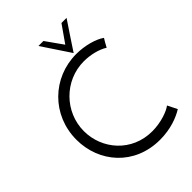

<svg xmlns="http://www.w3.org/2000/svg" viewBox="-262 -1040 1168 1168"><g transform="rotate(-45 322.5 -455.5)"><path d="M587 -110C561 -89 490 -62 413 -62C237 -62 119 -202 119 -357C119 -520 252 -658 420 -658C472 -658 533 -645 576 -618C592 -648 594 -651 607 -672C567 -701 491 -722 418 -722C215 -722 50 -564 50 -352C50 -158 190 8 410 8C503 8 575 -21 618 -48ZM411 -737C451 -797 491 -859 532 -919H488L411 -809L333 -919H290Z"/></g></svg>

Font: Josefin Sans
Style: Regular
Weight: 400
Designer: Santiago Orozco
Foundry: Typemade
Version: 1.000